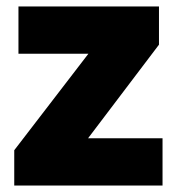

<svg xmlns="http://www.w3.org/2000/svg" viewBox="-20 -573 547 593"><path d="M482 0V-146H252L471 -435V-553H37V-407H253L24 -109V0Z"/></svg>

Font: Noto Sans Lao Looped Black
Style: Regular
Weight: 900
Designer: Mark Frömberg, Ben Mitchell
Foundry: The Fontpad Ltd
Version: Version 1.002